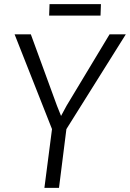

<svg xmlns="http://www.w3.org/2000/svg" viewBox="-20 -914 632 934"><path d="M196 0 233 -286 51 -747H130L257 -400L277 -350L304 -400L513 -747H592L303 -286L267 0ZM219 -838 221 -894H471L469 -838Z"/></svg>

Font: Koeln Type Sans Light
Style: Italic
Weight: 300
Italic angle: -7.5°
Designer: Eben Sorkin
Foundry: Eben Sorkin
Version: Version 2.001